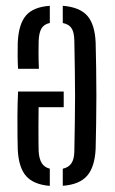

<svg xmlns="http://www.w3.org/2000/svg" viewBox="-20 -626 391 653"><path d="M305.3 -481.3Q306.3 -442.4 307 -396.2Q307.8 -350.1 307.8 -301.4Q307.8 -252.8 307 -206.2Q306.3 -159.6 305.3 -119.9Q302.3 -58 276.3 -28.2Q250.3 1.7 193.5 5.9V-52.2Q213.6 -56.6 222.9 -70.7Q232.3 -84.7 232.8 -110.4Q233.8 -162.6 234.5 -208.6Q235.3 -254.6 235.3 -298.8Q235.3 -343.1 234.5 -389.2Q233.8 -435.3 232.8 -487.7Q232.3 -516.7 223.1 -530.3Q214 -543.8 193.5 -547.7V-606.3Q251.3 -601.7 277 -572.3Q302.7 -542.9 305.3 -481.3ZM149.4 -606.3V-547.8Q130.4 -544 121.6 -530.1Q112.9 -516.3 111.5 -487.7Q111 -469.4 111 -445.8Q111 -422.1 112.3 -392H41.4Q40.1 -413.4 40 -437.7Q39.9 -462 40.4 -481.3Q43.2 -543.4 68 -572.8Q92.7 -602.2 149.4 -606.3ZM196.7 -314.7V-261.3H111.3Q110.9 -227.4 110.8 -197.7Q110.6 -168 110.9 -145.5Q111.1 -123 111.5 -110.4Q113.3 -84.8 122.3 -70.8Q131.3 -56.8 149.4 -52.3V6.2Q94.2 1.7 68.8 -27.3Q43.3 -56.3 40.4 -117.5Q39.9 -132.9 39.5 -162.4Q39 -191.9 39.3 -231.4Q39.5 -270.8 41.4 -314.7Z"/></svg>

Font: Big Shoulders Stencil Thin
Style: Regular
Weight: 100
Designer: Patric King
Foundry: XO Type Co
Version: Version 2.001